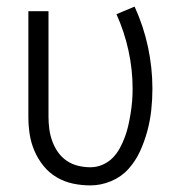

<svg xmlns="http://www.w3.org/2000/svg" viewBox="-20 -554 540 582"><path d="M254 8Q227 8 201 2.5Q175 -3 152 -16.5Q129 -30 112 -51Q95 -72 84.5 -96.5Q74 -121 70 -147Q66 -173 66 -200V-520H127V-200Q127 -181 129.5 -162.5Q132 -144 138.5 -126Q145 -108 156 -92.5Q167 -77 182.5 -66.5Q198 -56 216.5 -51.5Q235 -47 254 -47Q273 -47 290.5 -54.5Q308 -62 321 -75Q334 -88 343 -104.5Q352 -121 358.5 -138.5Q365 -156 369 -174Q373 -192 376 -210.5Q379 -229 380.5 -247.5Q382 -266 382 -285Q382 -343 369.5 -400.5Q357 -458 333 -511L388 -534Q415 -475 428.5 -412Q442 -349 442 -285Q442 -252 438.5 -220Q435 -188 426.5 -156.5Q418 -125 404.5 -95.5Q391 -66 369.5 -42Q348 -18 317 -5Q286 8 254 8Z"/></svg>

Font: Iosevka Fixed Light
Style: Regular
Weight: 300
Monospace: yes
Designer: Belleve Invis
Foundry: Belleve Invis
Version: Version 32.3.0